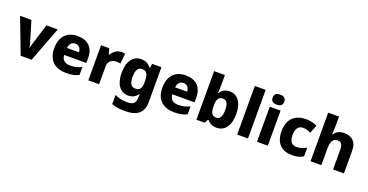

<svg xmlns="http://www.w3.org/2000/svg" viewBox="-37 -1675 5405 2821"><g transform="rotate(20 2665.0 -264.0)"><path d="M209 0H380L589 -549H412L311 -224C306 -206 296 -175 295 -151H291C290 -174 280 -211 275 -225L177 -549H0Z M899 -559C741 -559 634 -465 634 -271C634 -78 754 10 918 10C1009 10 1065 -3 1118 -30V-154C1058 -126 1006 -113 937 -113C853 -113 808 -159 805 -230H1152V-309C1152 -473 1055 -559 899 -559ZM904 -442C964 -442 995 -398 996 -340H809C815 -408 851 -442 904 -442Z M1582 -559C1517 -559 1458 -514 1427 -459H1419L1393 -549H1266V0H1435V-275C1435 -377 1507 -400 1562 -400C1594 -400 1612 -397 1626 -394L1641 -553C1629 -556 1603 -559 1582 -559Z M1893 -559C1770 -559 1688 -458 1688 -274C1688 -90 1768 10 1891 10C1966 10 2012 -24 2041 -70H2046C2043 -46 2041 -19 2041 -2V10C2041 72 1999 107 1919 107C1834 107 1779 93 1716 65V208C1776 231 1840 240 1927 240C2119 240 2210 158 2210 3V-549H2065L2052 -481H2047C2016 -527 1968 -559 1893 -559ZM1952 -427C2029 -427 2053 -375 2053 -276V-254C2053 -164 2027 -122 1955 -122C1891 -122 1860 -168 1860 -272C1860 -373 1891 -427 1952 -427Z M2590 -559C2432 -559 2325 -465 2325 -271C2325 -78 2445 10 2609 10C2700 10 2756 -3 2809 -30V-154C2749 -126 2697 -113 2628 -113C2544 -113 2499 -159 2496 -230H2843V-309C2843 -473 2746 -559 2590 -559ZM2595 -442C2655 -442 2686 -398 2687 -340H2500C2506 -408 2542 -442 2595 -442Z M3126 -585V-760H2957V0H3088L3115 -57H3126C3155 -23 3193 10 3273 10C3395 10 3479 -88 3479 -276C3479 -461 3396 -559 3277 -559C3200 -559 3155 -523 3126 -478H3120C3123 -508 3126 -545 3126 -585ZM3219 -425C3278 -425 3306 -376 3306 -278C3306 -179 3277 -127 3221 -127C3150 -127 3126 -175 3126 -270V-292C3126 -384 3153 -425 3219 -425Z M3763 0V-760H3594V0Z M3989 -768C3939 -768 3898 -751 3898 -689C3898 -629 3939 -611 3989 -611C4038 -611 4080 -629 4080 -689C4080 -751 4038 -768 3989 -768ZM4073 -549H3904V0H4073Z M4458 10C4531 10 4583 -7 4627 -35V-171C4581 -143 4526 -126 4471 -126C4404 -126 4361 -170 4361 -273C4361 -375 4403 -425 4471 -425C4512 -425 4551 -412 4594 -393L4644 -520C4596 -544 4536 -559 4471 -559C4309 -559 4189 -472 4189 -272C4189 -77 4295 10 4458 10Z M4910 -628V-760H4741V0H4910V-250C4910 -363 4936 -425 5015 -425C5068 -425 5093 -386 5093 -311V0H5263V-358C5263 -499 5180 -559 5067 -559C5000 -559 4947 -537 4911 -480H4903C4906 -507 4910 -558 4910 -628Z"/></g></svg>

Font: Noto Sans Thai Looped ExtraBold
Style: Regular
Weight: 800
Designer: Cadson Demak Team
Foundry: Cadson Demak Co., Ltd.
Version: Version 1.001